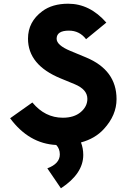

<svg xmlns="http://www.w3.org/2000/svg" viewBox="-20 -767 688 1028"><path d="M281.2 9.3Q134.8 2 34.2 -133.8L153.3 -218.3Q220.7 -136.7 316.4 -136.7Q376.5 -136.7 412.1 -166.7Q447.8 -196.8 447.8 -237.8Q447.8 -288.1 379.4 -316.4L304.7 -347.2Q129.9 -418.9 129.9 -560.1Q129.9 -650.4 206.5 -707Q260.3 -747.1 345.2 -747.1Q460.9 -747.1 549.3 -646L440.9 -557.1Q405.8 -603 349.1 -603Q283.2 -603 283.2 -559.6Q283.2 -524.9 356.4 -494.6L440.9 -459.5Q604 -391.6 604 -236.3Q604 -149.9 536.1 -76.2Q489.3 -24.9 413.6 -4.4Q425.8 27.3 425.8 62.5Q425.8 162.6 306.2 241.2L233.4 134.3Q300.3 109.4 300.3 59.6Q300.3 29.3 281.2 9.3Z"/></svg>

Font: Newest Shape
Style: Bold
Weight: 700
Designer: Wojciech Kalinowski "wmk69" (wmk69@o2.pl)
Foundry: Wojciech Kalinowski "wmk69" (wmk69@o2.pl)
Version: Version 1.0.0; 2022-02-24